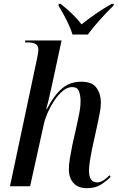

<svg xmlns="http://www.w3.org/2000/svg" viewBox="-20 -971 616 1001"><path d="M433 10Q387 10 363 -17Q339 -44 339 -88Q339 -112 344 -143Q349 -174 357 -214L381 -321Q386 -344 393 -379Q400 -414 400 -445Q400 -472 392 -494.5Q384 -517 356 -517Q332 -517 308 -497.5Q284 -478 264 -448Q244 -418 229.5 -385.5Q215 -353 209 -326L137 0H32L173 -665Q180 -699 180 -711Q180 -734 165 -742Q150 -750 122 -750H110L112 -760H301L255 -546Q250 -523 243.5 -494Q237 -465 231 -440Q225 -415 221 -402H224Q261 -473 302.5 -509Q344 -545 404 -545Q461 -545 483.5 -512.5Q506 -480 506 -436Q506 -410 499.5 -379Q493 -348 488 -322L459 -190Q453 -159 448.5 -131Q444 -103 444 -81Q444 -20 487 -20Q502 -20 518 -30Q534 -40 551 -57L557 -49Q535 -27 506 -8.5Q477 10 433 10ZM358 -791Q351 -815 338 -843Q325 -871 310.5 -897.5Q296 -924 285 -942L286 -951H296Q330 -924 357.5 -897.5Q385 -871 405 -844Q436 -869 477 -897.5Q518 -926 562 -951H573L572 -942Q537 -908 501 -868Q465 -828 438 -791Z"/></svg>

Font: Noto Serif Display SemiCondensed Medium
Style: Italic
Weight: 500
Width: 4
Italic angle: -12°
Designer: Monotype Design Team
Foundry: Monotype Imaging Inc.
Version: Version 2.009